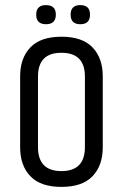

<svg xmlns="http://www.w3.org/2000/svg" viewBox="-20 -723 482 753"><path d="M313 -423Q313 -516 221 -516Q129 -516 129 -423V-146Q129 -52 221 -52Q313 -52 313 -146ZM59 -424Q59 -495 99 -537Q139 -579 221 -579Q303 -579 343 -537Q383 -495 383 -424V-145Q383 -74 343 -32Q303 10 221 10Q139 10 99 -32Q59 -74 59 -145ZM333 -665.5Q333 -628 295 -628Q257 -628 257 -665.5Q257 -703 295 -703Q333 -703 333 -665.5ZM160.5 -628Q122 -628 122 -665.5Q122 -703 160.5 -703Q199 -703 199 -665.5Q199 -628 160.5 -628Z"/></svg>

Font: Khand
Style: Regular
Weight: 400
Designer: Devanagari: Sanchit Sawaria, Jyotish Sonowal; Latin: Satya Rajpurohit
Foundry: Indian Type Foundry
Version: Version 1.101;PS 1.0;hotconv 1.0.78;makeotf.lib2.5.61930; tt